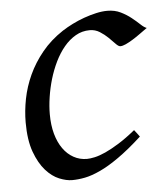

<svg xmlns="http://www.w3.org/2000/svg" viewBox="-42 -495 480 553"><g transform="rotate(-5 198.5 -218.5)"><path d="M397 -397.9Q386.7 -390.6 375.2 -382.3Q363.8 -374 353 -367.4Q342.3 -360.8 332.8 -356.4Q323.2 -352.1 316.9 -352.1Q311.5 -352.1 303.7 -360.4Q295.9 -368.7 285.4 -378.9Q274.9 -389.2 261.7 -397.5Q248.5 -405.8 232.9 -405.8Q210.4 -405.8 191.9 -395Q173.3 -384.3 158.2 -366.2Q143.1 -348.1 131.6 -324.5Q120.1 -300.8 112.5 -275.1Q105 -249.5 101.1 -223.6Q97.2 -197.8 97.2 -174.8Q97.2 -143.1 104.2 -117.7Q111.3 -92.3 124 -74.5Q136.7 -56.6 154.3 -46.9Q171.9 -37.1 192.9 -37.1Q201.7 -37.1 215.3 -40Q229 -43 246.8 -51Q264.6 -59.1 286.6 -72.8Q308.6 -86.4 335 -107.9Q338.9 -102.5 343.3 -97.2Q347.7 -91.8 350.1 -87.9Q312 -53.2 281.7 -32Q251.5 -10.7 226.8 0.7Q202.1 12.2 182.4 16.1Q162.6 20 145 20Q128.4 20 107.9 11.7Q87.4 3.4 69.1 -17.1Q50.8 -37.6 38.3 -71.8Q25.9 -106 25.9 -157.2Q25.9 -189.9 32.7 -224.9Q39.6 -259.8 54.9 -293.2Q70.3 -326.7 95 -356.9Q119.6 -387.2 155.8 -411.1Q169.4 -419.9 186 -428.2Q202.6 -436.5 220.5 -442.9Q238.3 -449.2 255.6 -453.1Q272.9 -457 288.1 -457Q309.6 -457 326.4 -448.7Q343.3 -440.4 356.4 -429.9Q369.6 -419.4 379.6 -409.9Q389.6 -400.4 397 -397.9Z"/></g></svg>

Font: Gentium Plus Cyr
Style: Italic
Weight: 400
Italic angle: -8°
Designer: J. Victor Gaultney, Annie Olsen, Iska Routamaa, Becca Hirsbrunner
Foundry: SIL International
Version: Version 5.000